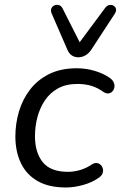

<svg xmlns="http://www.w3.org/2000/svg" viewBox="-20 -784 511 812"><path d="M258.3 8.9Q186.2 8.9 138.9 -18.3Q91.7 -45.5 68.3 -94.4Q45 -143.3 45 -207.2Q45 -260.6 60.1 -312.1Q75.3 -363.6 106.9 -404.9Q138.5 -446.2 187.8 -470.8Q237.2 -495.3 305 -495.3Q342.6 -495.3 378.4 -484.9Q414.2 -474.6 440.1 -457.4Q454.3 -448.5 459.9 -437.5Q465.6 -426.4 463.9 -415.7Q462.2 -404.9 455.5 -397.6Q448.9 -390.3 439.2 -388.9Q429.4 -387.6 417.7 -395Q392.5 -413.3 365.8 -421.2Q339 -429 307.7 -429Q259.4 -429 225.1 -410.1Q190.9 -391.2 169.5 -358.9Q148.1 -326.7 138 -287.6Q127.9 -248.5 127.9 -207.6Q127.9 -139.5 160.6 -98.4Q193.4 -57.3 267.9 -57.3Q291.6 -57.3 317.9 -64.7Q344.2 -72.1 369.8 -89.3Q380 -95.8 389.9 -94.4Q399.7 -93 406.3 -86.2Q412.9 -79.4 415.1 -69.9Q417.4 -60.3 413.5 -50.3Q409.6 -40.3 398 -32.5Q370.9 -12.8 332.2 -1.9Q293.5 8.9 258.3 8.9ZM311.6 -541.7Q296 -541.7 284 -549.4Q272.1 -557.2 264.7 -574.4L198.7 -726.5Q193.3 -739.3 197.2 -748.3Q201.1 -757.3 210.2 -761.2Q219.2 -765.1 229 -762.4Q238.7 -759.7 244.6 -748.4L317 -605.4L424.6 -750.4Q432.4 -760.7 442.4 -762.7Q452.5 -764.6 460.3 -760Q468.1 -755.3 470.5 -746.6Q473 -737.8 465.2 -725.5L367.4 -575.9Q356.6 -558.7 341.9 -550.2Q327.2 -541.7 311.6 -541.7Z"/></svg>

Font: Nunito ExtraLight
Style: Italic
Weight: 200
Italic angle: -9°
Designer: Vernon Adams
Foundry: Vernon Adams
Version: Version 3.602